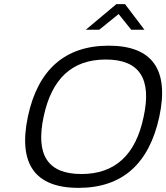

<svg xmlns="http://www.w3.org/2000/svg" viewBox="-20 -900 804 929"><path d="M360 9C148 9 67 -108 115 -336C163 -562 294 -679 506 -679C718 -679 799 -562 751 -336C702 -108 572 9 360 9ZM191 -335C152 -151 210 -58 374 -58C537 -58 637 -151 675 -335C715 -519 655 -612 492 -612C328 -612 230 -519 191 -335ZM395 -756H460L554 -832L615 -756H679L585 -880H543Z"/></svg>

Font: LT Wave Text Light Italic
Style: Regular
Weight: 300
Designer: Daniel Lyons
Version: Version 2.5 (Glyphs App)